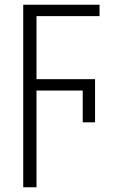

<svg xmlns="http://www.w3.org/2000/svg" viewBox="-20 -552 475 810"><path d="M78 238V-532H400V-484H134V-218H381V-36H329V-170H134V238Z"/></svg>

Font: Noto Sans UI NarrowLight
Style: Regular
Weight: 300
Width: 4
Designer: Monotype Design Team
Foundry: Monotype Imaging Inc.
Version: Version 1.001